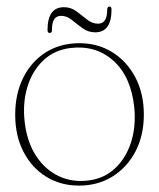

<svg xmlns="http://www.w3.org/2000/svg" viewBox="-20 -570 497 600"><path d="M228.5 -435Q286 -435 331.5 -406.5Q377 -378 403.2 -327.8Q429.5 -277.5 429.5 -212Q429.5 -146.5 403.2 -96.5Q377 -46.5 331.2 -18.2Q285.5 10 227 10Q169 10 124 -18Q79 -46 53.2 -96Q27.5 -146 27.5 -211.5Q27.5 -277 52.8 -327.5Q78 -378 123.2 -406.5Q168.5 -435 228.5 -435ZM256.5 -6Q305.5 -12 339.8 -44.2Q374 -76.5 389.8 -126.2Q405.5 -176 399.5 -235.5Q389 -331.5 334 -380.5Q279 -429.5 200 -420Q149 -413.5 114.8 -380.8Q80.5 -348 65.5 -298Q50.5 -248 57 -190Q64 -127.5 92 -84Q120 -40.5 162.8 -20Q205.5 0.5 256.5 -6ZM277.5 -469Q255.5 -469 238 -481.8Q220.5 -494.5 204.8 -507.5Q189 -520.5 171 -520.5Q142 -520.5 142.5 -477Q142.5 -467 135.5 -467Q128.5 -467 128.5 -476Q128.5 -547.5 179.5 -547.5Q201.5 -547.5 218.8 -534.8Q236 -522 252 -509Q268 -496 286.5 -496Q315 -496 315 -539.5Q315 -549.5 322 -549.5Q328.5 -549.5 328.5 -540Q328.5 -469 277.5 -469Z"/></svg>

Font: Fraunces 144pt Soft Thin
Style: Regular
Weight: 100
Version: Version 1.000;[0bf87f6ff]